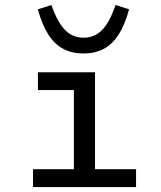

<svg xmlns="http://www.w3.org/2000/svg" viewBox="-20 -758 654 778"><path d="M279.4 -465.3H365V0H279.4ZM133.7 -465.3H322.7V-393H133.7ZM113.7 -72.3H531.3V0H113.7ZM318.2 -605.2Q362.7 -605.2 393.5 -636.3Q424.4 -667.5 448.1 -737.7L503.1 -720.2Q486.1 -657.2 460.3 -617.4Q434.5 -577.7 399.3 -559.5Q364.1 -541.3 318.2 -541.3Q272.4 -541.3 237.2 -559.5Q202 -577.7 176.2 -617.4Q150.4 -657.2 133.4 -720.2L188.4 -737.7Q213.1 -667.1 243.8 -636.2Q274.5 -605.2 318.2 -605.2Z"/></svg>

Font: Intel One Mono Light
Style: Regular
Weight: 300
Monospace: yes
Designer: Fred Shallcrass
Foundry: Frere-Jones Type LLC
Version: Version 1.004